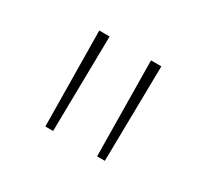

<svg xmlns="http://www.w3.org/2000/svg" viewBox="-69 -962 481 450"><g transform="rotate(30 171.5 -737.0)"><path d="M91 -608 88 -866H116L112 -608ZM231 -608 228 -866H256L252 -608Z"/></g></svg>

Font: Noto Sans Malayalam UI SemiCondensed Thin
Style: Regular
Weight: 100
Width: 4
Designer: Jelle Bosma - Monotype Design Team
Foundry: Monotype Imaging Inc.
Version: Version 2.104; ttfautohint (v1.8.4.7-5d5b)